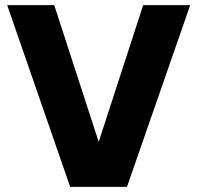

<svg xmlns="http://www.w3.org/2000/svg" viewBox="-20 -727 767 747"><path d="M474 0H253L8 -707H191L364 -175L537 -707H720Z"/></svg>

Font: Ulagadi Sans
Style: Bold
Weight: 700
Designer: Ninad Kale (Devanagari), Jonny Pinhorn (Latin)
Foundry: Indian Type Foundry
Version: Version 3.01;March 29, 2020;FontCreator 12.0.0.2522 64-bit; 